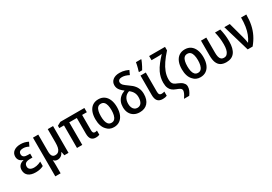

<svg xmlns="http://www.w3.org/2000/svg" viewBox="40 -1947 4742 3351"><g transform="rotate(-30 2411.5 -271.0)"><path d="M235.8 9.8Q141.1 9.8 89.4 -31Q37.6 -71.8 37.6 -147Q37.6 -200.2 66.9 -234.6Q96.2 -269 152.3 -282.2V-287.1Q106.4 -300.8 82.3 -331.3Q58.1 -361.8 58.1 -407.2Q58.1 -473.1 108.6 -511.7Q159.2 -550.3 244.6 -550.3Q286.1 -550.3 323 -541.5Q359.9 -532.7 397.9 -513.2L359.9 -435.1Q331.5 -451.2 304.4 -458.5Q277.3 -465.8 248.5 -465.8Q204.1 -465.8 181.9 -448.2Q159.7 -430.7 159.7 -397.5Q159.7 -356 190.9 -337.4Q204.1 -329.6 222.9 -326.2Q241.7 -322.8 266.6 -322.8H311V-243.7H257.3Q213.4 -243.7 187.5 -231Q165.5 -221.2 155 -202.6Q144.5 -184.1 144.5 -157.2Q144.5 -118.2 173.6 -97.7Q202.6 -77.1 251.5 -77.1Q274.9 -77.1 297.9 -81.1Q320.8 -85 344.5 -93.5Q368.2 -102.1 393.1 -114.7V-25.4Q361.3 -8.3 322.3 0.7Q283.2 9.8 235.8 9.8Z M492.7 240.2V-540H599.6V-201.7Q599.6 -138.2 619.1 -108.9Q638.7 -79.6 680.2 -79.6Q730.5 -79.6 755.4 -114.3Q773.4 -135.3 782 -174.3Q790.5 -213.4 790.5 -269.5V-540H897.5V0H813.5L799.3 -72.3H793Q775.4 -31.2 744.1 -10.7Q712.9 9.8 675.8 9.8Q649.4 9.8 630.4 0.7Q611.3 -8.3 596.2 -27.3H595.7Q597.7 0.5 598.6 27.8Q599.6 55.2 599.6 83V240.2Z M1448.7 8.8Q1386.7 8.8 1356.9 -27.6Q1327.1 -64 1327.1 -139.6V-454.6H1174.8V0H1068.4V-454.6H974.1V-502L1043.9 -540H1528.8V-454.6H1434.1V-146.5Q1434.1 -112.8 1445.1 -96.7Q1456.1 -80.6 1478.5 -80.6Q1487.8 -80.6 1498.8 -82.5Q1509.8 -84.5 1521.5 -88.4V-5.4Q1507.3 1.5 1488.8 5.1Q1470.2 8.8 1448.7 8.8Z M1812 9.8Q1767.1 9.8 1730.7 -6.6Q1694.3 -22.9 1668.5 -53.7Q1632.8 -89.4 1614.5 -145.5Q1596.2 -201.7 1596.2 -272.9Q1596.2 -360.4 1622.1 -422.4Q1647.9 -484.4 1696.3 -517.3Q1744.6 -550.3 1812.5 -550.3Q1880.9 -550.3 1929.2 -516.4Q1977.5 -482.4 2003.7 -419.7Q2029.8 -356.9 2029.8 -270Q2029.8 -182.1 2003.7 -119.6Q1977.5 -57.1 1929 -23.7Q1880.4 9.8 1812 9.8ZM1813 -78.6Q1852.5 -78.6 1876.2 -104.5Q1899.9 -130.4 1910.2 -174.1Q1920.4 -217.8 1920.4 -270.5Q1920.4 -325.7 1910.2 -368.7Q1899.9 -411.6 1876.5 -436.3Q1853 -460.9 1812.5 -460.9Q1772 -460.9 1748.5 -436Q1725.1 -411.1 1715.3 -367.9Q1705.6 -324.7 1705.6 -269.5Q1705.6 -216.3 1715.3 -173.1Q1725.1 -129.9 1748.5 -104.2Q1772 -78.6 1813 -78.6Z M2332 9.8Q2267.1 9.8 2218.8 -17.8Q2170.4 -45.4 2143.8 -95.7Q2117.2 -146 2117.2 -214.8Q2117.2 -272.9 2136.2 -318.8Q2155.3 -364.7 2193.1 -398.2Q2231 -431.6 2288.1 -452.1Q2248 -482.4 2223.9 -509Q2199.7 -535.6 2189.5 -562.7Q2179.2 -589.8 2179.2 -620.1Q2179.2 -685.5 2228.5 -725.1Q2277.8 -764.6 2362.8 -764.6Q2394.5 -764.6 2423.1 -760.3Q2451.7 -755.9 2480.5 -746.6Q2509.3 -737.3 2541 -722.2L2503.4 -639.6Q2463.9 -660.2 2429.9 -669.7Q2396 -679.2 2363.8 -679.2Q2326.2 -679.2 2305.2 -663.3Q2284.2 -647.5 2284.2 -619.1Q2284.2 -589.4 2312 -558.1Q2323.2 -546.9 2345.2 -529.8Q2367.2 -512.7 2399.9 -489.3Q2432.1 -467.8 2455.6 -446.8Q2479 -425.8 2495.6 -404.5Q2512.2 -383.3 2523.4 -360.4Q2538.1 -332 2544.7 -300.8Q2551.3 -269.5 2551.3 -233.9Q2551.3 -118.2 2493.7 -54.2Q2436 9.8 2332 9.8ZM2333 -78.1Q2385.3 -78.1 2413.8 -117.9Q2442.4 -157.7 2442.4 -233.9Q2442.4 -284.2 2420.4 -326.2Q2398.4 -368.2 2350.6 -403.8Q2318.4 -393.1 2296.6 -377.2Q2274.9 -361.3 2260.3 -339.8Q2243.7 -315.9 2235.1 -285.4Q2226.6 -254.9 2226.6 -218.8Q2226.6 -176.8 2239.7 -145Q2252.9 -113.3 2276.9 -95.7Q2300.8 -78.1 2333 -78.1Z M2795.9 9.8Q2725.1 9.8 2692.4 -29.1Q2659.7 -67.9 2659.7 -150.4V-540H2766.6V-154.3Q2766.6 -114.7 2780 -97.2Q2793.5 -79.6 2820.8 -79.6Q2835.4 -79.6 2850.6 -82.5Q2865.7 -85.4 2880.4 -89.8V-5.9Q2862.8 2 2841.1 5.9Q2819.3 9.8 2795.9 9.8ZM2667.5 -605.5V-618.2Q2675.3 -640.1 2683.1 -668.9Q2690.9 -697.8 2697.5 -727.5Q2704.1 -757.3 2708 -782.2H2813V-771.5Q2804.7 -748.5 2791.7 -720.7Q2778.8 -692.9 2763.7 -663.6Q2748.5 -634.3 2731 -605.5Z M3114.3 191.4Q3143.6 150.4 3159.9 115.2Q3176.3 80.1 3176.3 57.6Q3176.3 40 3167.2 27.3Q3158.2 14.6 3136.7 2.9Q3126.5 -2.9 3112.8 -8.8Q3099.1 -14.6 3082.5 -20.5L3080.1 -21.5Q3031.2 -39.6 3002.9 -63.7Q2974.6 -87.9 2960 -122.6Q2949.7 -144 2945.1 -172.1Q2940.4 -200.2 2940.4 -232.9Q2940.4 -286.6 2951.9 -336.4Q2963.4 -386.2 2986.8 -436Q3001.5 -466.8 3021.2 -497.3Q3041 -527.8 3065.4 -559.6Q3083.5 -583 3110.1 -614.3Q3136.7 -645.5 3170.9 -682.1Q3154.3 -678.7 3127.4 -677.2Q3100.6 -675.8 3063.5 -675.8H2960.9V-759.8H3280.8V-689.5Q3203.6 -604 3153.6 -530Q3103.5 -456.1 3078.6 -390.1Q3064 -353 3056.6 -314.7Q3049.3 -276.4 3049.3 -239.3Q3049.3 -199.2 3058.1 -174.3Q3066.9 -149.4 3086.4 -132.8Q3096.2 -124.5 3114 -115Q3131.8 -105.5 3159.7 -95.2Q3185.5 -83.5 3204.1 -73.7Q3222.7 -64 3235.4 -53.5Q3248 -43 3256.3 -29.8Q3269 -16.6 3274.9 0.2Q3280.8 17.1 3280.8 39.1Q3280.8 72.8 3265.4 112.1Q3250 151.4 3219.7 191.4Z M3554.7 9.8Q3509.8 9.8 3473.4 -6.6Q3437 -22.9 3411.1 -53.7Q3375.5 -89.4 3357.2 -145.5Q3338.9 -201.7 3338.9 -272.9Q3338.9 -360.4 3364.7 -422.4Q3390.6 -484.4 3439 -517.3Q3487.3 -550.3 3555.2 -550.3Q3623.5 -550.3 3671.9 -516.4Q3720.2 -482.4 3746.3 -419.7Q3772.5 -356.9 3772.5 -270Q3772.5 -182.1 3746.3 -119.6Q3720.2 -57.1 3671.6 -23.7Q3623 9.8 3554.7 9.8ZM3555.7 -78.6Q3595.2 -78.6 3618.9 -104.5Q3642.6 -130.4 3652.8 -174.1Q3663.1 -217.8 3663.1 -270.5Q3663.1 -325.7 3652.8 -368.7Q3642.6 -411.6 3619.1 -436.3Q3595.7 -460.9 3555.2 -460.9Q3514.6 -460.9 3491.2 -436Q3467.8 -411.1 3458 -367.9Q3448.2 -324.7 3448.2 -269.5Q3448.2 -216.3 3458 -173.1Q3467.8 -129.9 3491.2 -104.2Q3514.6 -78.6 3555.7 -78.6Z M4079.6 8.8Q4010.3 8.8 3965.8 -17.8Q3921.4 -44.4 3899.4 -100.6Q3878.9 -152.8 3878.9 -237.8V-540H3985.8V-233.9Q3985.8 -187.5 3994.1 -152.8Q4002.4 -118.2 4023.2 -99.1Q4043.9 -80.1 4081.1 -80.1Q4127.4 -80.1 4151.4 -115.2Q4171.9 -138.7 4182.1 -182.6Q4192.4 -226.6 4192.4 -286.1Q4192.4 -351.1 4185.1 -410.6Q4177.7 -470.2 4161.1 -540H4268.1Q4276.4 -502.9 4282.5 -471.7Q4288.6 -440.4 4292.2 -411.1Q4295.9 -381.8 4297.6 -350.8Q4299.3 -319.8 4299.3 -282.7Q4299.3 -138.2 4244.4 -64.7Q4189.5 8.8 4079.6 8.8Z M4508.3 0 4349.1 -540H4459L4549.8 -205.1Q4556.6 -176.8 4561.8 -152.1Q4566.9 -127.4 4570.3 -100.1H4574.2Q4612.8 -156.7 4637.7 -221.2Q4662.6 -285.6 4674.6 -364Q4686.5 -442.4 4686.5 -540H4792Q4792 -427.2 4772.7 -334Q4753.4 -240.7 4712.9 -159.2Q4672.4 -77.6 4607.9 0Z"/></g></svg>

Font: Open Sans
Style: Regular
Weight: 600
Width: 3
Foundry: Ascender Corporation
Version: Version 1.000